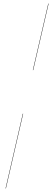

<svg xmlns="http://www.w3.org/2000/svg" viewBox="-20 -800 291 1070"><path d="M249 -780H251L165 -409H163ZM107 -166H109L13 250H11Z"/></svg>

Font: Bodoni* 96pt
Style: Italic
Weight: 400
Italic angle: -13°
Version: Version 2.3